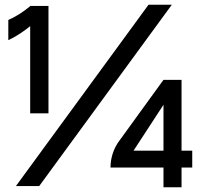

<svg xmlns="http://www.w3.org/2000/svg" viewBox="-20 -783 872 808"><path d="M107 -306H184V-758H107V-757C77 -732 45 -712 15 -699V-614C45 -628 78 -649 107 -673ZM47 0H145L703 -763H605ZM445 -78H668V5H744V-78H789V-149H744V-447H668L481 -189C460 -161 445 -121 445 -78ZM542 -149 668 -342V-149Z"/></svg>

Font: Hibana 45 SubMedium
Style: Regular
Weight: 500
Width: 6
Designer: pygmalion
Foundry: ybstudio
Version: Version 2021.007;FEAKit 1.0